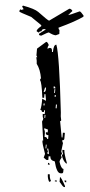

<svg xmlns="http://www.w3.org/2000/svg" viewBox="-138 -897 443 941"><g transform="rotate(5 83.5 -426.5)"><path d="M65.4 -691.4Q72.3 -691.4 79.1 -676.8Q74.2 -668.9 74.2 -658.2L84 -663.1H88.9Q97.7 -663.1 97.7 -644.5H102.5Q102.5 -681.6 116.2 -681.6Q134.8 -633.8 167 -352.5Q167 -333 171.9 -315.4Q171.9 -310.5 167 -310.5L181.6 -231.4H185.5V-254.9H195.3V-226.6Q195.3 -217.8 185.5 -217.8Q185.5 -212.9 190.4 -204.1L185.5 -162.1L190.4 -152.3L185.5 -143.6L190.4 -133.8Q181.6 -119.1 181.6 -111.3Q192.4 -78.1 204.1 -78.1V-64.5Q204.1 -55.7 195.3 -55.7H190.4Q171.9 -55.7 158.2 -111.3Q134.8 -114.3 134.8 -133.8H126V-115.2H116.2L102.5 -125L107.4 -143.6Q88.9 -194.3 88.9 -208H92.8L79.1 -300.8Q84 -310.5 84 -315.4Q79.1 -323.2 79.1 -337.9H88.9V-356.4H84V-347.7H74.2Q74.2 -356.4 65.4 -356.4Q70.3 -371.1 70.3 -412.1L88.9 -403.3V-408.2L84 -435.5H79.1V-417H70.3Q60.5 -493.2 51.8 -501V-504.9Q51.8 -509.8 55.7 -509.8Q47.9 -554.7 28.3 -580.1Q28.3 -593.8 23.4 -612.3H28.3L23.4 -621.1V-654.3ZM121.1 -477.5V-467.8H129.9Q129.9 -477.5 121.1 -477.5ZM79.1 -467.8 74.2 -445.3Q84 -445.3 84 -459V-467.8ZM126 -463.9V-445.3H129.9V-463.9ZM129.9 -435.5V-426.8H134.8V-435.5ZM79.1 -389.6V-379.9H84V-389.6ZM139.6 -389.6V-371.1H144.5V-389.6ZM88.9 -334V-319.3H92.8V-334ZM92.8 -268.6V-263.7Q97.7 -255.9 97.7 -245.1V-226.6Q111.3 -226.6 111.3 -217.8H116.2V-236.3Q102.5 -236.3 102.5 -245.1V-250H111.3V-263.7Q95.7 -268.6 92.8 -268.6ZM107.4 -189.5V-170.9H111.3V-189.5ZM116.2 -170.9V-167Q121.1 -157.2 121.1 -152.3Q116.2 -152.3 116.2 -148.4L126 -143.6V-148.4L121.1 -170.9ZM190.4 -170.9H200.2Q200.2 -154.3 218.8 -106.4H213.9Q198.2 -118.2 190.4 -143.6L195.3 -152.3Q190.4 -161.1 190.4 -170.9ZM126 -101.6Q134.8 -100.6 134.8 -92.8H126ZM129.9 -45.9H139.6Q139.6 -27.3 148.4 -13.7L139.6 -8.8Q129.9 -25.4 129.9 -45.9ZM190.4 -37.1Q196.3 -37.1 218.8 4.9V9.8H213.9Q209 9.8 190.4 -13.7ZM213.9 -22.5H222.7V-13.7Q213.9 -13.7 213.9 -22.5ZM167 -18.6H176.8V-13.7H167ZM39.1 -719.7H35.2Q26.4 -719.7 26.4 -727.5L58.6 -752L50.8 -752.9Q38.1 -752 38.1 -741.2Q26.4 -739.3 26.4 -734.4V-733.4H25.4Q23.4 -733.4 13.7 -739.3Q13.7 -749 34.2 -765.6V-770.5L-18.6 -806.6Q-79.1 -825.2 -79.1 -828.1Q-79.1 -833 -75.2 -838.9L-65.4 -835.9V-836.9Q-65.4 -840.8 -58.6 -840.8L-67.4 -853.5L-63.5 -858.4Q-4.9 -847.7 13.7 -834Q63.5 -796.9 70.3 -795.9L163.1 -862.3L167 -863.3Q179.7 -858.4 179.7 -852.5Q171.9 -844.7 161.1 -831.1Q165 -831.1 215.8 -854.5Q220.7 -854.5 236.3 -835.9V-830.1Q202.1 -804.7 119.1 -765.6Q120.1 -757.8 125 -754.9L126 -735.4L109.4 -727.5H107.4Q95.7 -727.5 74.2 -738.3Q69.3 -738.3 39.1 -719.7Z"/></g></svg>

Font: Blackcraft
Style: Regular
Weight: 400
Designer: GGBotNet
Foundry: GGBotNet
Version: 1.00